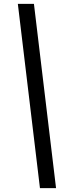

<svg xmlns="http://www.w3.org/2000/svg" viewBox="-20 -760 343 990"><path d="M155 -740 269 210H186L72 -740Z"/></svg>

Font: Georama ExtraCondensed SemiBold
Style: Italic
Weight: 600
Width: 2
Italic angle: -9°
Designer: Jean-Baptiste Levee
Foundry: Production Type
Version: Version 1.000